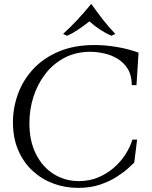

<svg xmlns="http://www.w3.org/2000/svg" viewBox="-20 -899 737 934"><path d="M360 15Q297 15 240 -6Q183 -27 138.5 -68Q94 -109 68.5 -168.5Q43 -228 43 -304Q43 -376 68 -443.5Q93 -511 142.5 -564Q192 -617 266.5 -648.5Q341 -680 440 -680Q490 -680 545.5 -671Q601 -662 654 -643L644 -485H621Q621 -532 602 -563Q583 -594 553 -612.5Q523 -631 487.5 -639Q452 -647 419 -647Q349 -647 294 -618Q239 -589 201 -540Q163 -491 143 -429Q123 -367 123 -300Q123 -212 155.5 -148.5Q188 -85 242.5 -51.5Q297 -18 364 -18Q416 -18 459 -36.5Q502 -55 535.5 -84.5Q569 -114 591.5 -150Q614 -186 624 -220H647L633 -108Q625 -100 603.5 -80.5Q582 -61 548 -39Q514 -17 467 -1Q420 15 360 15ZM522 -725Q468 -748 415 -795Q387 -773 359.5 -754.5Q332 -736 306 -725L287 -734Q358 -799 423 -879H425Q453 -839 481.5 -802.5Q510 -766 541 -734Z"/></svg>

Font: Bona Nova SC
Style: Italic
Weight: 400
Italic angle: -4°
Designer: Mateusz Machalski
Foundry: Capitalics
Version: Version 4.001; ttfautohint (v1.8.4.7-5d5b)